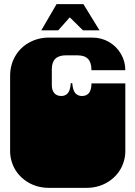

<svg xmlns="http://www.w3.org/2000/svg" viewBox="-20 -904 656 930"><path d="M33 -135Q32 -140 31 -145.5Q30 -151 29.5 -157.5Q29 -164 29 -170V-171Q29 -184 29 -190Q29 -196 29 -209V-260Q29 -269 29 -273.5Q29 -278 29 -282.5Q29 -287 29 -296V-297Q29 -310 29 -316Q29 -322 29 -334V-536Q29 -589 53.5 -631.5Q78 -674 121.5 -698Q165 -722 218 -722H426Q471 -722 507.5 -701Q544 -680 565.5 -643.5Q587 -607 587 -564H423Q423 -601 406.5 -618.5Q390 -636 355 -636H299Q231 -636 231 -569V-492Q231 -467 243 -453Q255 -439 277 -439Q296 -439 308 -452Q320 -465 323 -501H330Q333 -465 345.5 -452Q358 -439 377 -439Q423 -439 423 -500H587V-334Q587 -321 587 -315Q587 -309 587 -297V-296Q587 -287 587 -282.5Q587 -278 587 -273.5Q587 -269 587 -260V-209Q587 -196 587 -190Q587 -184 587 -172V-171Q587 -164 586.5 -157.5Q586 -151 585 -145.5Q584 -140 583 -135Q569 -72 518 -33Q467 6 398 6H218Q149 6 98 -33Q47 -72 33 -135ZM254 -884H384L462 -757H382L318 -820L262 -757H180Z"/></svg>

Font: Danfo
Style: Regular
Weight: 400
Version: Version 1.000;Glyphs 3.2 (3236)